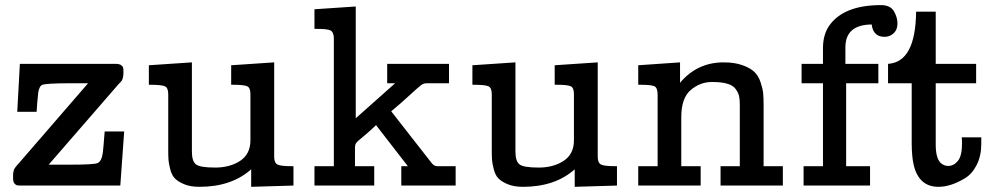

<svg xmlns="http://www.w3.org/2000/svg" viewBox="-20 -720 3892 745"><path d="M30.8 -27.8Q30.8 -27.8 30.8 -43Q30.8 -47.9 32 -52.5Q33.2 -57.1 33.7 -60.1Q34.2 -63 37.1 -66.9Q40 -70.8 41 -72.5Q42 -74.2 46.4 -79.1Q50.8 -84 51.8 -85L321.8 -397H258.8Q155.8 -397 142.1 -390.1Q132.3 -384.3 127.9 -358.9Q127.9 -356.9 127.9 -356Q124 -321.8 122.1 -286.1H46.9L57.1 -472.2H428.2Q443.4 -472.2 450.2 -467Q457 -461.9 458 -456.5Q459 -451.2 459 -438Q459 -424.8 456.5 -417Q454.1 -409.2 451.7 -406Q449.2 -402.8 438 -391.1L168.9 -81.1H255.9Q341.8 -81.1 357.9 -86.9Q374 -92.8 378.9 -127Q380.9 -142.1 386.2 -210H461.9L446.8 0H64Q51.8 0 46.4 -1Q41 -2 35.9 -8.3Q30.8 -14.6 30.8 -27.8Z M557.6 -391.1V-466.8L724.6 -478V-131.8Q724.6 -94.7 740.2 -82.3Q755.9 -69.8 814.9 -69.8Q872.1 -69.8 911.9 -95.9Q951.7 -122.1 951.7 -175.8V-355Q951.7 -378.9 939.7 -385Q927.7 -391.1 885.7 -391.1H877V-466.8L1043.9 -478V-111.8Q1043.9 -87.9 1056.9 -81.5Q1069.8 -75.2 1109.9 -75.2H1118.7V0L954.6 4.9V-63Q878.4 4.9 753.9 4.9Q718.8 4.9 694.8 -5.1Q670.9 -15.1 658.7 -27.6Q646.5 -40 640.6 -63Q634.8 -85.9 633.8 -99.4Q632.8 -112.8 632.8 -137.2V-354Q632.8 -378.9 620.4 -385Q607.9 -391.1 561.5 -391.1Z M1200.2 0V-75.2H1275.4V-573.2Q1274.4 -595.2 1262.9 -601.6Q1251.5 -607.9 1211.4 -607.9H1200.2V-684.1L1360.4 -694.8V-261.2L1513.2 -397H1482.4V-472.2H1722.2V-397H1636.2Q1624 -397 1614.3 -389.9Q1604.5 -382.8 1570.3 -351.3Q1536.1 -319.8 1498 -288.1Q1499 -287.1 1574.7 -189.9Q1650.4 -92.8 1655.3 -86.9Q1665 -74.7 1677.2 -75.2H1748V0H1537.1V-75.2H1562.5L1439.5 -233.9H1438.5Q1416.5 -212.9 1396.5 -196Q1376.5 -179.2 1370.4 -174.1Q1364.3 -168.9 1360.8 -163.1Q1357.4 -157.2 1357.4 -147V-75.2H1432.1V0Z M1813 -391.1V-466.8L1980 -478V-131.8Q1980 -94.7 1995.6 -82.3Q2011.2 -69.8 2070.3 -69.8Q2127.4 -69.8 2167.2 -95.9Q2207 -122.1 2207 -175.8V-355Q2207 -378.9 2195.1 -385Q2183.1 -391.1 2141.1 -391.1H2132.3V-466.8L2299.3 -478V-111.8Q2299.3 -87.9 2312.3 -81.5Q2325.2 -75.2 2365.2 -75.2H2374V0L2210 4.9V-63Q2133.8 4.9 2009.3 4.9Q1974.1 4.9 1950.2 -5.1Q1926.3 -15.1 1914.1 -27.6Q1901.9 -40 1896 -63Q1890.1 -85.9 1889.2 -99.4Q1888.2 -112.8 1888.2 -137.2V-354Q1888.2 -378.9 1875.7 -385Q1863.3 -391.1 1816.9 -391.1Z M2456.5 0V-75.2H2531.7V-352.1Q2531.7 -377.9 2520.8 -384.5Q2509.8 -391.1 2465.8 -391.1H2456.5V-466.8L2618.7 -478V-398.9Q2685.5 -478 2787.6 -478Q2830.6 -478 2861.1 -467Q2891.6 -456.1 2907.2 -440.9Q2922.9 -425.8 2931.2 -400.9Q2939.5 -376 2941.2 -358.4Q2942.9 -340.8 2942.9 -314.9V-75.2H3017.6V0H2775.9V-75.2H2850.6V-313Q2850.6 -333 2848.1 -345.5Q2845.7 -357.9 2835.7 -373Q2825.7 -388.2 2802.7 -395Q2779.8 -401.9 2742.7 -401.9Q2696.8 -401.9 2660.2 -370.8Q2623.5 -339.8 2623.5 -265.1V-75.2H2698.7V0Z M3090.3 -397V-472.2H3173.3V-533.2Q3173.3 -585 3197.3 -620.1Q3253.4 -700.2 3398.4 -700.2Q3434.6 -700.2 3448.5 -676.5Q3462.4 -652.8 3462.4 -628.9Q3462.4 -605 3447.8 -591.1Q3433.1 -577.1 3412.1 -577.1Q3368.2 -577.1 3362.3 -625Q3260.3 -624 3260.3 -536.1V-472.2H3388.2V-397H3263.2V-75.2H3356V0H3098.1V-75.2H3173.3V-397Z M3425.8 -397V-472.2Q3532.7 -479 3534.7 -674.8H3610.8V-472.2H3767.6V-397H3610.8V-159.2Q3610.8 -105 3630.9 -86.9Q3643.6 -76.2 3658.2 -76.2Q3658.7 -76.2 3659.7 -76.2Q3680.7 -76.2 3696.8 -95.7Q3712.9 -115.2 3712.9 -164.1Q3712.9 -168 3712.4 -175.5Q3711.9 -183.1 3711.9 -187H3787.6V-162.1Q3787.6 -115.2 3769.8 -80.1Q3752 -44.9 3723.9 -28.1Q3695.8 -11.2 3670.4 -3.2Q3645 4.9 3621.6 4.9Q3544.4 4.9 3524.9 -82Q3518.1 -111.8 3517.6 -161.1V-397Z"/></svg>

Font: CMU Concrete
Style: Bold
Weight: 700
Version: Version 0.7.0